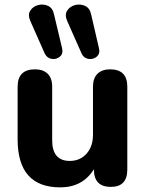

<svg xmlns="http://www.w3.org/2000/svg" viewBox="-20 -798 629 828"><path d="M332 -567 270 -707Q258 -734 269.5 -752Q281 -770 303 -776Q325 -782 346 -773Q367 -764 373 -736L407 -589Q411 -571 403 -560Q395 -549 381 -545Q367 -541 353 -546.5Q339 -552 332 -567ZM173 -567 111 -707Q99 -734 110.5 -752Q122 -770 144 -776Q166 -782 186.5 -773Q207 -764 213 -736L248 -589Q253 -566 238 -553.5Q223 -541 203 -544Q183 -547 173 -567ZM240 10Q56 10 56 -197V-424Q56 -499 131 -499Q166 -499 185.5 -480Q205 -461 205 -424V-193Q205 -104 281 -104Q325 -104 353 -135Q381 -166 381 -217V-424Q381 -461 400.5 -480Q420 -499 455 -499Q529 -499 529 -424V-67Q529 8 458 8Q385 8 385 -67V-68Q336 10 240 10Z"/></svg>

Font: Chiron GoRound TC
Style: Bold
Weight: 700
Designer: Ryoko NISHIZUKA 西塚涼子 (kana, bopomofo & ideographs); Paul D. Hunt (Latin, Greek & Cyrillic); Sandoll Communications 산돌커뮤니
Foundry: Adobe
Version: Version 1.000;hotconv 1.1.1;makeotfexe 2.6.0